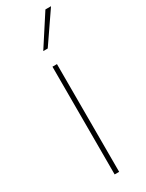

<svg xmlns="http://www.w3.org/2000/svg" viewBox="-207 -810 640 842"><g transform="rotate(-30 113.5 -389.0)"><path d="M99.4 0V-545.5H122.2V0ZM98.7 -625 198.2 -778.4H226.6L121.4 -625Z"/></g></svg>

Font: Inter Thin BETA
Style: Regular
Weight: 100
Designer: Rasmus Andersson
Foundry: rsms
Version: Version 3.011;git-f93a4a705